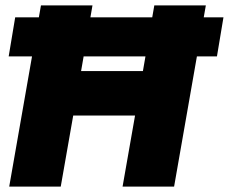

<svg xmlns="http://www.w3.org/2000/svg" viewBox="-20 -688 844 708"><path d="M14 0 131 -668H321L279 -426H507L549 -668H739L622 0H432L478 -262H250L204 0ZM12 -480 36 -624H804L780 -480Z"/></svg>

Font: Gantari Black
Style: Italic
Weight: 900
Italic angle: -10°
Version: Version 1.000